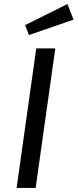

<svg xmlns="http://www.w3.org/2000/svg" viewBox="-20 -928 383 948"><path d="M156 0H62L159 -689H253ZM343 -831 123 -755 104 -804 313 -908Z"/></svg>

Font: Fira Sans
Style: Italic
Weight: 400
Italic angle: -8°
Designer: bBox Type GmbH & Carrois Corporate GbR & Edenspiekermann AG
Foundry: bBox Type GmbH & Carrois Corporate GbR & Edenspiekermann AG
Version: Version 4.301